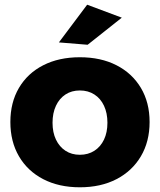

<svg xmlns="http://www.w3.org/2000/svg" viewBox="-20 -789 678 815"><path d="M319 -546Q408 -546 474.5 -512Q541 -478 578 -416Q615 -354 615 -271Q615 -188 578 -125.5Q541 -63 474.5 -28.5Q408 6 319 6Q230 6 163.5 -28.5Q97 -63 60.5 -125.5Q24 -188 24 -271Q24 -354 60.5 -416Q97 -478 163.5 -512Q230 -546 319 -546ZM319 -405Q284 -405 258 -388Q232 -371 217.5 -340Q203 -309 203 -268Q203 -227 217.5 -196.5Q232 -166 258 -149Q284 -132 319 -132Q354 -132 380.5 -149Q407 -166 421.5 -196.5Q436 -227 436 -268Q436 -309 421.5 -340Q407 -371 380.5 -388Q354 -405 319 -405ZM350 -769 497 -714 352 -599 230 -609Z"/></svg>

Font: Alexandria
Style: Bold
Weight: 700
Designer: Mohamed Gaber
Foundry: Kief Type Foundry
Version: Version 5.100